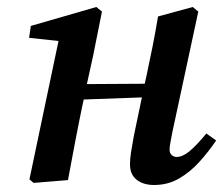

<svg xmlns="http://www.w3.org/2000/svg" viewBox="-20 -514 637 548"><path d="M420 14Q389 14 370 -1Q351 -16 351 -45Q351 -60 354 -79.5Q357 -99 362 -126L385 -236L219 -230L215 -212Q204 -159 194 -106.5Q184 -54 174 0L76 8L64 -2L147 -397L63 -406L68 -440L255 -494L271 -481L246 -356L228 -274L393 -275L398 -297Q407 -339 415.5 -381.5Q424 -424 431 -467L530 -494L546 -481L472 -137Q469 -121 466.5 -108Q464 -95 464 -87Q464 -77 470 -71.5Q476 -66 484 -66Q501 -66 521 -82.5Q541 -99 569 -133L597 -113Q576 -82 549.5 -52.5Q523 -23 491 -4.5Q459 14 420 14Z"/></svg>

Font: Source Serif Pro SemiBold
Style: Italic
Weight: 600
Italic angle: -12°
Designer: Frank Grießhammer
Foundry: Adobe Systems Incorporated
Version: Version 3.001;hotconv 1.0.111;makeotfexe 2.5.65597